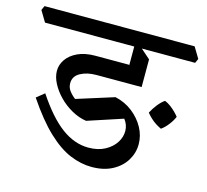

<svg xmlns="http://www.w3.org/2000/svg" viewBox="-124 -716 915 850"><g transform="rotate(15 333.5 -291.0)"><path d="M364 26Q315 26 264.5 5Q214 -16 160 -67Q106 -118 46 -207L82 -236Q145 -141 204.5 -97Q264 -53 328 -53Q372 -53 403.5 -70Q435 -87 451.5 -113Q468 -139 467.5 -167Q467 -195 449 -218L288 -165Q254 -170 221 -188.5Q188 -207 162.5 -233Q137 -259 121.5 -288.5Q106 -318 106 -346Q106 -374 123 -398.5Q140 -423 173 -438.5Q206 -454 254 -454H407L487 -373H280Q237 -373 207 -356.5Q177 -340 177 -308Q177 -289 188 -274Q199 -259 216 -246L387 -300Q432 -290 466.5 -263Q501 -236 520.5 -200Q540 -164 540 -125Q540 -85 519 -50.5Q498 -16 458.5 5Q419 26 364 26ZM617 -217Q606 -222 592.5 -230.5Q579 -239 567 -250.5Q555 -262 547 -272Q557 -292 572.5 -311.5Q588 -331 603 -341Q616 -336 629 -326.5Q642 -317 653 -306Q664 -295 671 -286Q664 -268 648.5 -248Q633 -228 617 -217ZM487 -373 409 -384V-562L429 -551L487 -500ZM0 -538 -30 -588 -21 -608H667L697 -558L688 -538Z"/></g></svg>

Font: Eczar
Style: Regular
Weight: 400
Designer: Vaibhav Singh
Foundry: Rosetta Type Foundry
Version: Version 2.000